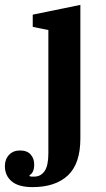

<svg xmlns="http://www.w3.org/2000/svg" viewBox="-98 -554 435 786"><path d="M35 212Q-22 212 -50 188.5Q-78 165 -78 126Q-78 98 -61 80Q-44 62 -16 62Q13 62 27.5 78.5Q42 95 42 119Q42 153 23 163V167Q28 169 32.5 169Q37 169 42 169Q69 169 84.5 146.5Q100 124 100 74V-431L36 -444V-494L231 -534V13Q231 116 180 164Q129 212 35 212Z"/></svg>

Font: IBM Plex Serif SmBld
Style: Regular
Weight: 600
Designer: Mike Abbink, Paul van der Laan, Pieter van Rosmalen
Foundry: Bold Monday
Version: Version 3.001